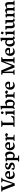

<svg xmlns="http://www.w3.org/2000/svg" viewBox="4344 -5118 991 9750"><g transform="rotate(-90 4839.0 -243.5)"><path d="M535.6 -606.9 448.7 -630.4 457.5 -675.8H691.9L683.1 -630.4L618.7 -605.5L404.3 0L288.6 17.1L52.2 -605.5L-16.1 -629.9L-7.3 -675.8H285.6L277.8 -631.3L198.2 -605L378.9 -98.6Z M991.2 -230H732.4Q736.8 -187 755.6 -148.9Q774.4 -110.8 804.2 -87.6Q834 -64.5 869.6 -64.5Q899.9 -64.5 943.6 -74.7Q987.3 -85 1004.9 -91.8L1014.6 -75.2Q996.6 -52.7 967.5 -32.7Q938.5 -12.7 902.8 -0.2Q867.2 12.2 831.5 12.2Q773.9 12.2 725.3 -12.5Q676.8 -37.1 647 -90.1Q617.2 -143.1 617.2 -223.1Q617.2 -292 646.7 -349.9Q676.3 -407.7 730.5 -441.9Q784.7 -476.1 855 -476.1Q908.2 -476.1 947.3 -454.6Q986.3 -433.1 1007.3 -396.2Q1028.3 -359.4 1028.3 -314Q1028.3 -277.3 1016.6 -247.1Q1013.2 -238.3 1007.6 -234.1Q1002 -230 991.2 -230ZM924.3 -288.6Q922.4 -328.6 906.2 -356.7Q890.1 -384.8 863.8 -399.2Q837.4 -413.6 806.2 -413.6Q775.9 -413.6 765.6 -402.3Q752.9 -386.7 742.9 -352.3Q732.9 -317.9 731.4 -269Z M1216.3 -386.2Q1203.6 -374.5 1203.6 -356.4Q1203.6 -340.3 1215.6 -327.6Q1227.5 -314.9 1250 -303.7Q1272 -293 1314 -279.3Q1342.8 -269.5 1363.3 -261.5Q1383.8 -253.4 1400.9 -242.7Q1426.8 -227.1 1442.4 -201.7Q1458 -176.3 1458 -142.1Q1458 -89.4 1430.2 -54.7Q1402.3 -20 1356.9 -3.9Q1311.5 12.2 1257.8 12.2Q1202.1 12.2 1162.8 -0.2Q1123.5 -12.7 1087.4 -36.6L1111.3 -154.3L1165.5 -142.6L1187.5 -44.4Q1224.6 -44.4 1268.1 -53.5Q1311.5 -62.5 1334 -78.1Q1349.6 -88.4 1349.6 -108.9Q1349.6 -123 1340.8 -135Q1332 -147 1312.5 -157.7Q1294.9 -167.5 1253.4 -182.6Q1249.5 -184.1 1233.6 -190.2Q1217.8 -196.3 1204.3 -202.1Q1190.9 -208 1180.7 -213.9Q1105.5 -256.8 1105.5 -335.9Q1105.5 -382.8 1133.1 -414.3Q1160.6 -445.8 1205.1 -460.9Q1249.5 -476.1 1300.3 -476.1Q1365.7 -476.1 1406.2 -455.1Q1422.9 -445.8 1436.5 -433.3Q1450.2 -420.9 1450.2 -407.2Q1450.2 -392.1 1438 -374.5Q1425.8 -356.9 1408.9 -344.7Q1392.1 -332.5 1381.3 -332.5Q1372.1 -332.5 1360.6 -338.6Q1349.1 -344.7 1341.3 -352.1L1326.2 -432.6Q1298.8 -428.7 1267.1 -415.8Q1235.4 -402.8 1216.3 -386.2Z M1823.2 196.3 1815.9 231.9H1502.9L1510.3 191.9L1578.1 163.1V-377L1506.3 -418L1510.7 -440.9L1663.6 -468.8L1688.5 -403.3Q1734.9 -436.5 1773.2 -456.1Q1811.5 -475.6 1851.6 -475.6Q1902.8 -475.6 1940.2 -448.2Q1977.5 -420.9 1997.3 -369.1Q2017.1 -317.4 2017.1 -246.1Q2017.1 -179.2 1990.7 -119.4Q1964.4 -59.6 1918.9 -24.4Q1897 -7.3 1870.6 2.4Q1844.2 12.2 1815.9 12.2Q1778.8 12.2 1747.1 -0.2Q1715.3 -12.7 1696.3 -38.1V168ZM1696.3 -339.4V-101.6Q1719.7 -80.6 1754.2 -71.5Q1788.6 -62.5 1823.7 -62.5Q1841.3 -62.5 1852.3 -65.4Q1863.3 -68.4 1869.6 -76.7Q1881.8 -89.4 1891.1 -125.2Q1900.4 -161.1 1900.4 -203.6Q1900.4 -260.7 1884.8 -306.4Q1869.1 -352.1 1841.3 -380.9Q1833 -390.1 1824.5 -393.6Q1815.9 -397 1805.2 -397Q1786.1 -397 1752.2 -389.9Q1718.3 -382.8 1695.3 -373.5Q1696.3 -362.8 1696.3 -339.4Z M2458.5 -230H2199.7Q2204.1 -187 2222.9 -148.9Q2241.7 -110.8 2271.5 -87.6Q2301.3 -64.5 2336.9 -64.5Q2367.2 -64.5 2410.9 -74.7Q2454.6 -85 2472.2 -91.8L2481.9 -75.2Q2463.9 -52.7 2434.8 -32.7Q2405.8 -12.7 2370.1 -0.2Q2334.5 12.2 2298.8 12.2Q2241.2 12.2 2192.6 -12.5Q2144 -37.1 2114.3 -90.1Q2084.5 -143.1 2084.5 -223.1Q2084.5 -292 2114 -349.9Q2143.6 -407.7 2197.8 -441.9Q2252 -476.1 2322.3 -476.1Q2375.5 -476.1 2414.6 -454.6Q2453.6 -433.1 2474.6 -396.2Q2495.6 -359.4 2495.6 -314Q2495.6 -277.3 2483.9 -247.1Q2480.5 -238.3 2474.9 -234.1Q2469.2 -230 2458.5 -230ZM2391.6 -288.6Q2389.6 -328.6 2373.5 -356.7Q2357.4 -384.8 2331.1 -399.2Q2304.7 -413.6 2273.4 -413.6Q2243.2 -413.6 2232.9 -402.3Q2220.2 -386.7 2210.2 -352.3Q2200.2 -317.9 2198.7 -269Z M2555.7 -417.5 2560.1 -441.4 2712.9 -468.8 2739.7 -378.9Q2770 -431.2 2798.8 -452.9Q2827.6 -474.6 2862.8 -474.6Q2875 -474.6 2889.6 -470Q2904.3 -465.3 2917.5 -457.5Q2932.6 -448.2 2942.1 -436.3Q2951.7 -424.3 2951.7 -411.6Q2951.7 -397.5 2938.7 -378.2Q2925.8 -358.9 2908 -345Q2890.1 -331.1 2877 -331.1Q2867.7 -331.1 2855.5 -336.2Q2843.3 -341.3 2835.4 -347.7L2825.7 -398.9Q2808.1 -392.6 2784.7 -377.2Q2761.2 -361.8 2746.1 -348.1V-64L2875 -36.1L2867.2 0H2551.3L2559.1 -40L2627.9 -68.8V-377.4Z M3786.1 -172.4 3834 -163.1 3796.4 0H3266.1L3273.4 -42L3360.8 -73.7V-604.5L3269.5 -635.3L3277.8 -675.8H3586.9L3579.1 -633.8L3487.3 -602.1V-48.8L3724.1 -78.6Z M4007.3 -554.7Q3995.6 -554.7 3976.3 -562.3Q3957 -569.8 3940.9 -580.6Q3924.8 -591.3 3921.4 -600.1Q3920.4 -604 3920.4 -606.9Q3920.4 -619.1 3928.5 -638.7Q3936.5 -658.2 3947.5 -674.1Q3958.5 -689.9 3966.8 -692.9Q3970.7 -693.8 3974.1 -693.8Q3986.8 -693.8 4005.9 -685.8Q4024.9 -677.7 4040.5 -666.7Q4056.2 -655.8 4059.1 -647.9Q4060.1 -644 4060.1 -641.6Q4060.1 -629.4 4052 -609.9Q4043.9 -590.3 4032.7 -574.2Q4021.5 -558.1 4013.2 -555.2Q4011.7 -554.7 4007.3 -554.7ZM3933.6 -65.9V-377.4L3861.3 -418L3865.7 -440.9L4051.8 -471.2V-64L4126 -35.6L4118.2 0H3857.4L3864.7 -39.1Z M4197.8 12.2 4175.8 -16.6 4220.2 -99.1V-626L4147.9 -666.5L4152.3 -689.9L4337.9 -718.8V-404.8Q4373.5 -434.1 4416 -455.1Q4458.5 -476.1 4497.1 -476.1Q4553.7 -476.1 4589.8 -443.4Q4626 -410.6 4642.3 -358.9Q4658.7 -307.1 4658.7 -247.6Q4658.7 -191.9 4642.1 -142.3Q4625.5 -92.8 4594.2 -56.6Q4534.7 12.2 4455.1 12.2Q4413.6 12.2 4383.3 -2.2Q4353 -16.6 4324.7 -49.8ZM4464.4 -62.5Q4482.4 -62.5 4494.1 -65.7Q4505.9 -68.8 4512.2 -77.1Q4525.9 -89.4 4534.4 -130.6Q4543 -171.9 4543 -211.9Q4543 -263.7 4528.6 -309.1Q4514.2 -354.5 4487.3 -381.3Q4474.6 -396.5 4452.6 -396.5Q4434.6 -396.5 4398.2 -389.4Q4361.8 -382.3 4337.9 -374V-101.6Q4361.3 -81.1 4395.5 -71.8Q4429.7 -62.5 4464.4 -62.5Z M4724.6 -417.5 4729 -441.4 4881.8 -468.8 4908.7 -378.9Q4939 -431.2 4967.8 -452.9Q4996.6 -474.6 5031.7 -474.6Q5043.9 -474.6 5058.6 -470Q5073.2 -465.3 5086.4 -457.5Q5101.6 -448.2 5111.1 -436.3Q5120.6 -424.3 5120.6 -411.6Q5120.6 -397.5 5107.7 -378.2Q5094.7 -358.9 5076.9 -345Q5059.1 -331.1 5045.9 -331.1Q5036.6 -331.1 5024.4 -336.2Q5012.2 -341.3 5004.4 -347.7L4994.6 -398.9Q4977.1 -392.6 4953.6 -377.2Q4930.2 -361.8 4915 -348.1V-64L5043.9 -36.1L5036.1 0H4720.2L4728 -40L4796.9 -68.8V-377.4Z M5532.2 -230H5273.4Q5277.8 -187 5296.6 -148.9Q5315.4 -110.8 5345.2 -87.6Q5375 -64.5 5410.6 -64.5Q5440.9 -64.5 5484.6 -74.7Q5528.3 -85 5545.9 -91.8L5555.7 -75.2Q5537.6 -52.7 5508.5 -32.7Q5479.5 -12.7 5443.8 -0.2Q5408.2 12.2 5372.6 12.2Q5314.9 12.2 5266.4 -12.5Q5217.8 -37.1 5188 -90.1Q5158.2 -143.1 5158.2 -223.1Q5158.2 -292 5187.7 -349.9Q5217.3 -407.7 5271.5 -441.9Q5325.7 -476.1 5396 -476.1Q5449.2 -476.1 5488.3 -454.6Q5527.3 -433.1 5548.3 -396.2Q5569.3 -359.4 5569.3 -314Q5569.3 -277.3 5557.6 -247.1Q5554.2 -238.3 5548.6 -234.1Q5543 -230 5532.2 -230ZM5465.3 -288.6Q5463.4 -328.6 5447.3 -356.7Q5431.2 -384.8 5404.8 -399.2Q5378.4 -413.6 5347.2 -413.6Q5316.9 -413.6 5306.6 -402.3Q5293.9 -386.7 5283.9 -352.3Q5273.9 -317.9 5272.5 -269Z M5913.6 -632.8 5922.9 -675.8H6137.2L6367.2 -135.7L6580.1 -675.8H6813L6804.7 -629.9L6717.3 -598.1V-72.3L6810.1 -40.5L6801.3 0H6498L6505.9 -41.5L6592.3 -72.8V-561Q6551.8 -433.6 6501.5 -299.1Q6451.2 -164.6 6389.2 -12.2L6288.1 7.3L6065.4 -558.1Q6075.7 -480.5 6078.6 -369.1Q6081.5 -257.8 6082 -89.8V-72.3L6173.3 -40.5L6165.5 0H5910.2L5918.5 -42L6003.4 -72.8V-600.6Z M7249 -230H6990.2Q6994.6 -187 7013.4 -148.9Q7032.2 -110.8 7062 -87.6Q7091.8 -64.5 7127.4 -64.5Q7157.7 -64.5 7201.4 -74.7Q7245.1 -85 7262.7 -91.8L7272.5 -75.2Q7254.4 -52.7 7225.3 -32.7Q7196.3 -12.7 7160.6 -0.2Q7125 12.2 7089.4 12.2Q7031.7 12.2 6983.2 -12.5Q6934.6 -37.1 6904.8 -90.1Q6875 -143.1 6875 -223.1Q6875 -292 6904.5 -349.9Q6934.1 -407.7 6988.3 -441.9Q7042.5 -476.1 7112.8 -476.1Q7166 -476.1 7205.1 -454.6Q7244.1 -433.1 7265.1 -396.2Q7286.1 -359.4 7286.1 -314Q7286.1 -277.3 7274.4 -247.1Q7271 -238.3 7265.4 -234.1Q7259.8 -230 7249 -230ZM7182.1 -288.6Q7180.2 -328.6 7164.1 -356.7Q7147.9 -384.8 7121.6 -399.2Q7095.2 -413.6 7064 -413.6Q7033.7 -413.6 7023.4 -402.3Q7010.7 -386.7 7000.7 -352.3Q6990.7 -317.9 6989.3 -269Z M7879.9 -46.4 7873.5 -16.6Q7857.4 -8.8 7816.7 1.7Q7775.9 12.2 7751.5 12.2Q7727.1 -37.1 7693.8 -64Q7667.5 -29.8 7628.2 -8.8Q7588.9 12.2 7543.9 12.2Q7493.2 12.2 7449.5 -11.2Q7405.8 -34.7 7378.2 -85.2Q7350.6 -135.7 7350.6 -213.4Q7350.6 -286.1 7377.7 -346.2Q7404.8 -406.2 7453.4 -441.2Q7502 -476.1 7564 -476.1Q7593.8 -476.1 7622.6 -465.3Q7651.4 -454.6 7676.8 -434.1V-626L7604.5 -666.5L7608.9 -689L7794.9 -718.8V-95.2Q7805.7 -77.1 7832.3 -63.7Q7858.9 -50.3 7879.9 -46.4ZM7577.6 -63.5Q7601.1 -63.5 7628.7 -69.1Q7656.2 -74.7 7676.8 -83.5V-343.3Q7657.2 -372.1 7622.3 -388.4Q7587.4 -404.8 7550.3 -404.8Q7529.8 -404.8 7515.4 -400.1Q7501 -395.5 7493.2 -381.3Q7468.8 -340.3 7468.8 -261.2Q7468.8 -202.1 7489.5 -155Q7510.3 -107.9 7540 -82Q7559.6 -63.5 7577.6 -63.5Z M8058.6 -554.7Q8046.9 -554.7 8027.6 -562.3Q8008.3 -569.8 7992.2 -580.6Q7976.1 -591.3 7972.7 -600.1Q7971.7 -604 7971.7 -606.9Q7971.7 -619.1 7979.7 -638.7Q7987.8 -658.2 7998.8 -674.1Q8009.8 -689.9 8018.1 -692.9Q8022 -693.8 8025.4 -693.8Q8038.1 -693.8 8057.1 -685.8Q8076.2 -677.7 8091.8 -666.7Q8107.4 -655.8 8110.4 -647.9Q8111.3 -644 8111.3 -641.6Q8111.3 -629.4 8103.3 -609.9Q8095.2 -590.3 8084 -574.2Q8072.8 -558.1 8064.5 -555.2Q8063 -554.7 8058.6 -554.7ZM7984.9 -65.9V-377.4L7912.6 -418L7917 -440.9L8103 -471.2V-64L8177.2 -35.6L8169.4 0H7908.7L7916 -39.1Z M8203.6 -423.3 8212.4 -463.9H8396.5V-192.4Q8396.5 -103 8431.2 -73.2Q8437 -68.4 8442.9 -66.4Q8448.7 -64.5 8456.5 -64.5Q8483.9 -64.5 8518.1 -70.1Q8552.2 -75.7 8575.2 -84.5V-384.3L8497.6 -422.9L8505.4 -463.9H8692.9V-95.2Q8704.1 -76.2 8731 -63Q8757.8 -49.8 8777.8 -45.9L8771 -16.6Q8751 -6.8 8715.1 2.7Q8679.2 12.2 8648.9 12.2Q8642.6 -3.9 8625.5 -29.8Q8608.4 -55.7 8590.8 -66.4Q8560.1 -33.2 8514.9 -10.5Q8469.7 12.2 8423.3 12.2Q8358.4 12.2 8318.4 -28.3Q8278.3 -68.8 8278.3 -162.1V-384.3Z M8816.4 -418 8820.3 -440.9 8973.6 -468.8 8996.6 -392.1Q9042 -429.7 9089.8 -452.6Q9137.7 -475.6 9179.2 -475.6Q9214.4 -475.6 9245.6 -456.3Q9276.9 -437 9293.5 -393.1Q9337.4 -429.7 9387.5 -452.6Q9437.5 -475.6 9473.6 -475.6Q9520.5 -475.6 9550.3 -455.1Q9580.1 -434.6 9594.7 -387.2Q9609.4 -339.8 9609.4 -259.3V-64L9688 -36.6L9680.2 0H9437L9444.8 -39.1L9491.2 -67.4V-239.3Q9491.2 -304.7 9481.7 -339.6Q9472.2 -374.5 9456.5 -386.2Q9452.1 -391.1 9448.2 -392.8Q9444.3 -394.5 9438 -394.5Q9421.4 -394.5 9377 -387Q9332.5 -379.4 9301.3 -368.2Q9306.2 -350.1 9307.4 -318.4Q9308.6 -286.6 9308.6 -232.9V-64L9381.8 -36.1L9373.5 0H9136.7L9144 -38.6L9190.4 -67.4V-244.1Q9190.4 -359.9 9152.3 -390.1Q9147.5 -394.5 9139.6 -394.5Q9120.1 -394.5 9079.1 -387Q9038.1 -379.4 9003.9 -368.7Q9006.8 -354 9006.8 -335.4L9006.3 -64L9080.6 -35.6L9073.2 0H8813.5L8820.8 -39.6L8888.2 -68.8V-377Z"/></g></svg>

Font: Vesper Libre Medium
Style: Regular
Weight: 500
Designer: Robert Keller & Kimya Gandhi
Foundry: Mota Italic
Version: Version 1.058